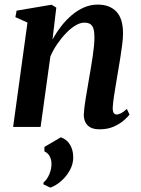

<svg xmlns="http://www.w3.org/2000/svg" viewBox="-20 -566 627 856"><path d="M214 -389.5Q231 -420.5 252.5 -448.5Q274 -476.5 300 -498.5Q326 -520.5 355 -533Q384 -545.5 416 -545.5Q469 -545.5 498.8 -514.2Q528.5 -483 528.5 -417Q528.5 -396.5 524.8 -366.8Q521 -337 515.8 -304.8Q510.5 -272.5 505.5 -243Q501.5 -216.5 496.2 -187Q491 -157.5 487.2 -130.8Q483.5 -104 482.5 -85.5Q482.5 -68.5 487.2 -62Q492 -55.5 499.5 -55.5Q508.5 -55.5 519.8 -61.2Q531 -67 545.5 -80.5L557.5 -55Q550 -45 532 -29.2Q514 -13.5 487 -1.5Q460 10.5 423.5 10.5Q399.5 10.5 384 2.5Q368.5 -5.5 361 -20.5Q353.5 -35.5 353.5 -55.5Q354 -67.5 356.2 -86.2Q358.5 -105 362.2 -128Q366 -151 370.2 -175.2Q374.5 -199.5 378 -221.5Q382 -244 386 -268.2Q390 -292.5 393.5 -316.2Q397 -340 399 -361.2Q401 -382.5 401 -399.5Q401 -424 396.5 -438.2Q392 -452.5 382.2 -458.8Q372.5 -465 355.5 -465Q337.5 -465 316.5 -452.5Q295.5 -440 274.8 -418.5Q254 -397 235.5 -370.2Q217 -343.5 204.5 -314L161 0H38.5L102.5 -465.5L48.5 -489.5L54 -518.5L210 -545L231 -532ZM204.5 270.5 173.5 256 174 247.5Q190 234.5 200 210.8Q210 187 209.5 163Q209 144.5 201 130Q193 115.5 178 109V89L251.5 46Q278.5 56 292.2 79.2Q306 102.5 306.5 133.5Q307 164 292.2 191.5Q277.5 219 254 240Q230.5 261 204.5 270.5Z"/></svg>

Font: Merriweather 72pt SemiBold
Style: Italic
Weight: 600
Italic angle: -7.8°
Version: Version 2.101